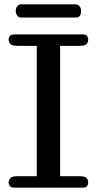

<svg xmlns="http://www.w3.org/2000/svg" viewBox="-20 -868 448 888"><path d="M50 0Q31 0 25.5 -7.5Q20 -15 20 -24Q20 -35 27.5 -44Q35 -53 60 -53H150V-656H60Q35 -656 27.5 -665Q20 -674 20 -685Q20 -694 25.5 -701.5Q31 -709 50 -709H358Q378 -709 383 -701.5Q388 -694 388 -685Q388 -674 381 -665Q374 -656 348 -656H258V-53H348Q374 -53 381 -44Q388 -35 388 -24Q388 -15 383 -7.5Q378 0 358 0ZM77 -787Q67 -787 60 -795.5Q53 -804 53 -817Q53 -831 60 -839.5Q67 -848 77 -848H331Q340 -848 347.5 -839.5Q355 -831 355 -817Q355 -787 331 -787Z"/></svg>

Font: Marmelad
Style: Regular
Weight: 400
Designer: Manvel Shmavonyan
Foundry: Cyreal
Version: Version 1.110; ttfautohint (v1.8.4.7-5d5b)